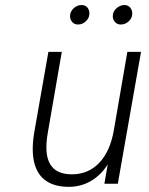

<svg xmlns="http://www.w3.org/2000/svg" viewBox="-20 -712 576 744"><path d="M247 12Q191 12 157 -12.2Q123 -36.5 112 -84.8Q101 -133 113.5 -203.5L167.5 -511H219.5L165 -196.5Q151 -115.5 174.2 -76Q197.5 -36.5 258.5 -36.5Q322.5 -36.5 365 -81.5Q407.5 -126.5 421.5 -209.5L473.5 -511H526.5L436.5 0H384.5L397.5 -75Q371 -33 332 -10.5Q293 12 247 12ZM448 -617Q434.5 -617 425.8 -626.5Q417 -636 417 -649.5Q417 -667 431.2 -679.8Q445.5 -692.5 462 -692.5Q476 -692.5 484.2 -683Q492.5 -673.5 492.5 -659.5Q492.5 -648 486.2 -638.2Q480 -628.5 469.8 -622.8Q459.5 -617 448 -617ZM282 -617Q268.5 -617 260 -626.5Q251.5 -636 251.5 -649.5Q251.5 -661 257.8 -670.8Q264 -680.5 274.2 -686.5Q284.5 -692.5 296 -692.5Q310.5 -692.5 318.5 -683Q326.5 -673.5 326.5 -659.5Q326.5 -643 313.2 -630Q300 -617 282 -617Z"/></svg>

Font: Overpass ExtraLight
Style: Italic
Weight: 250
Italic angle: -10°
Designer: Delve Withrington, Dave Bailey, Thomas Jockin
Foundry: Delve Fonts LLC
Version: Version 4.000